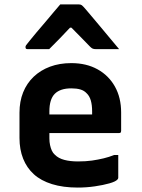

<svg xmlns="http://www.w3.org/2000/svg" viewBox="-20 -835 640 867"><path d="M302 -550Q370 -550 420.5 -522Q471 -494 499 -444Q527 -394 527 -327V-244Q527 -241 526 -238.5Q525 -236 522.5 -235Q520 -234 517 -234H287Q270 -234 252.5 -234Q235 -234 218 -234H177L174 -318H396Q396 -322 396 -325Q396 -328 396 -332Q396 -361 390 -381.5Q384 -402 371 -414Q360 -426 343 -431Q326 -436 302 -436Q252 -436 227.5 -411.5Q203 -387 203 -332V-210Q203 -194 206 -180Q209 -166 214 -155Q219 -144 228 -136Q244 -120 270.5 -113Q297 -106 332 -106Q368 -106 395.5 -110Q423 -114 448 -120Q473 -126 495 -135H514Q514 -109 514 -83.5Q514 -58 514 -32Q514 -30 513 -28Q512 -26 510 -24Q502 -15 474 -7Q446 1 408 6.5Q370 12 331 12Q265 12 215 -3.5Q165 -19 133 -48Q101 -77 84.5 -118.5Q68 -160 68 -212V-326Q68 -377 84.5 -418Q101 -459 132 -488.5Q163 -518 206 -534Q249 -550 302 -550ZM252 -815Q273 -815 294.5 -815Q316 -815 337 -815Q345 -815 350 -811Q355 -807 367 -793Q374 -784 392 -763.5Q410 -743 432 -716Q454 -689 477 -662Q500 -635 518 -613Q492 -613 467 -613Q442 -613 416 -613Q405 -613 399.5 -615Q394 -617 387 -624Q376 -635 350.5 -661.5Q325 -688 282 -731L332 -710H270L318 -733Q278 -690 251 -662.5Q224 -635 202 -613H105Q101 -613 99 -614Q97 -615 96 -617.5Q95 -620 95 -622Q95 -627 98 -631Q101 -635 113 -650Q124 -664 143 -686.5Q162 -709 183.5 -734Q205 -759 223 -781Q241 -803 252 -815Z"/></svg>

Font: RecMonoLinear Nerd Font Mono
Style: Bold
Weight: 700
Monospace: yes
Version: Version 1.085; ttfautohint (v1.8.4.7-5d5b);Nerd Fonts 3.2.1